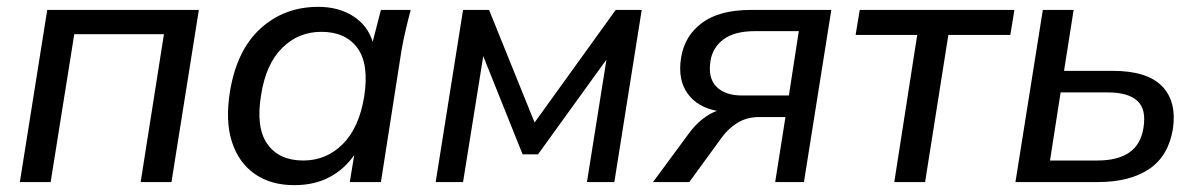

<svg xmlns="http://www.w3.org/2000/svg" viewBox="-20 -532 3501 561"><path d="M38 0 118 -503H561L481 0H391L459 -432H197L128 0Z M840 9Q771 9 724 -24Q677 -57 657.5 -118Q638 -179 652 -265Q672 -386 741.5 -449Q811 -512 910 -512Q969 -512 1011.5 -485Q1054 -458 1069 -410L1093 -503H1180Q1172 -473 1165 -443Q1158 -413 1153 -384L1093 0H1002L1015 -79Q986 -37 942 -14Q898 9 840 9ZM866 -63Q933 -63 981 -110.5Q1029 -158 1044 -249Q1059 -344 1024.5 -391.5Q990 -439 919 -439Q852 -439 804.5 -392Q757 -345 743 -255Q727 -160 761 -111.5Q795 -63 866 -63Z M1253 0 1333 -503H1409L1542 -174L1779 -503H1855L1775 0H1695L1752 -358L1552 -81H1507L1392 -368L1333 0Z M1888 0 1992 -141Q2010 -166 2032 -183.5Q2054 -201 2075 -208Q2017 -219 1988.5 -259.5Q1960 -300 1970 -363Q1980 -427 2031 -465Q2082 -503 2174 -503H2409L2329 0H2245L2275 -190H2198Q2163 -190 2135.5 -173.5Q2108 -157 2088 -129L1994 0ZM2148 -253H2285L2314 -441H2186Q2126 -441 2094 -417Q2062 -393 2056 -354Q2048 -304 2073.5 -278.5Q2099 -253 2148 -253Z M2593 0 2660 -430H2480L2492 -503H2944L2932 -430H2751L2683 0Z M2947 0 3027 -503H3117L3089 -325H3231Q3332 -325 3375.5 -280Q3419 -235 3407 -155Q3394 -76 3337.5 -38Q3281 0 3187 0ZM3048 -63H3186Q3245 -63 3279 -86Q3313 -109 3321 -158Q3330 -213 3303 -237.5Q3276 -262 3217 -262H3079Z"/></svg>

Font: Mulish Medium
Style: Italic
Weight: 500
Italic angle: -9°
Designer: Vernon Adams
Foundry: Vernon Adams
Version: Version 3.603; ttfautohint (v1.8.3)